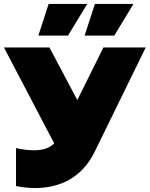

<svg xmlns="http://www.w3.org/2000/svg" viewBox="-35 -940 757 971"><path d="M46 -191V1C77 7 109 11 142 11C257 11 376 -33 444 -173L702 -700H488L356 -434L215 -700H-15L239 -215C217 -191 181 -180 136 -180C109 -180 78 -184 46 -191ZM393 -760H543L640 -920H445ZM159 -760H309L406 -920H211Z"/></svg>

Font: Chess Sans Black
Style: Regular
Weight: 900
Designer: Wolf Bōese
Foundry: Wolf Bōese
Version: Version 7.223;Glyphs 3.3 (3306)